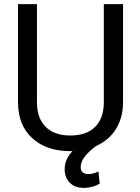

<svg xmlns="http://www.w3.org/2000/svg" viewBox="-20 -731 688 941"><path d="M583 -710.9V-227.1Q582.5 -154.8 548.8 -99.6Q515.1 -44.4 451.2 -15.6Q375.5 40 375.5 86.9Q375.5 122.1 413.6 122.1Q437 122.1 462.4 109.4L468.8 168.5Q434.6 189.9 390.6 189.9Q347.2 189.9 322 164.6Q296.9 139.2 296.9 97.2Q296.9 49.8 335.4 9.3L324.7 9.8Q208 9.8 138.7 -53.2Q69.3 -116.2 68.4 -226.6V-710.9H161.1V-229.5Q161.1 -152.3 203.6 -109.6Q246.1 -66.9 324.7 -66.9Q404.3 -66.9 446.5 -109.4Q488.8 -151.9 488.8 -229V-710.9Z"/></svg>

Font: Roboto
Style: Regular
Weight: 400
Designer: Google
Version: Version 2.134; 2016; ttfautohint (v1.6)